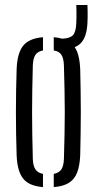

<svg xmlns="http://www.w3.org/2000/svg" viewBox="-20 -758 395 784"><path d="M199.5 6V-48Q221 -52 230.5 -66.2Q240 -80.5 241 -109Q242.5 -162.5 243.5 -209Q244.5 -255.5 244.5 -300Q244.5 -344.5 243.5 -391Q242.5 -437.5 241 -490.5Q240 -520 230.8 -534.2Q221.5 -548.5 199.5 -552V-606Q219 -604.5 234 -600Q266.5 -601.5 278 -614.5Q290 -627.5 291.5 -663Q292 -673 292.2 -686.5Q292.5 -700 292.2 -713.8Q292 -727.5 291.5 -737.5H337Q337.5 -727.5 337.8 -713.8Q338 -700 337.8 -686.5Q337.5 -673 337 -663Q334 -606.5 310 -582Q300 -571.5 285 -565.5Q290.5 -557 295 -547Q305.5 -519.5 307.5 -477Q308.5 -436.5 309.2 -391.5Q310 -346.5 310 -300.5Q310 -254.5 309.2 -209.2Q308.5 -164 307.5 -123Q305.5 -80.5 294.8 -53Q284 -25.5 261 -11.2Q238 3 199.5 6ZM48 -123Q46.5 -163.5 45.8 -208.2Q45 -253 45 -299.2Q45 -345.5 45.8 -390.5Q46.5 -435.5 48 -477Q50.5 -541 74.5 -571.2Q98.5 -601.5 155.5 -606V-552Q134 -548 124.5 -533.8Q115 -519.5 114 -490.5Q112.5 -437.5 111.8 -391Q111 -344.5 111 -299.8Q111 -255 111.8 -208.5Q112.5 -162 114 -109Q115 -80.5 124.8 -66.2Q134.5 -52 155.5 -48V6Q98.5 1.5 74.5 -28.8Q50.5 -59 48 -123Z"/></svg>

Font: Big Shoulders Stencil Display Thin
Style: Regular
Weight: 400
Version: Version 2.001